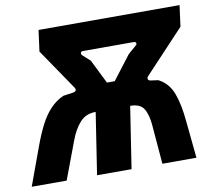

<svg xmlns="http://www.w3.org/2000/svg" viewBox="-105 -788 967 877"><g transform="rotate(-10 378.5 -350.0)"><path d="M-27 0 39 -180Q59 -234 79.5 -273.5Q100 -313 126 -340.5Q152 -368 187 -384L235 -391Q246 -393 247.5 -399.5Q249 -406 243 -414L115 -602L128 -700H782L769 -602L586 -407Q579 -400 580 -393Q581 -386 591 -384L627 -379Q674 -355 693.5 -302.5Q713 -250 720 -170L737 0H579L564 -181Q560 -231 543 -258.5Q526 -286 480 -286L436 0H276L320 -286Q274 -286 246 -254.5Q218 -223 200 -173L135 0ZM394 -409H430L515 -520L553 -553Q559 -558 557 -564Q555 -570 547 -570H312Q302 -570 300.5 -563.5Q299 -557 304 -552L339 -520Z"/></g></svg>

Font: Finlandica
Style: Italic
Weight: 400
Italic angle: -8°
Designer: Niklas Ekholm, Juho Hiilivirta, Jaakko Suomalainen
Foundry: Helsinki Type Studio
Version: Version 1.064